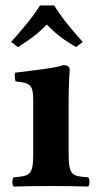

<svg xmlns="http://www.w3.org/2000/svg" viewBox="-20 -683 362 705"><path d="M232 -122V-321C232 -371 236 -427 236 -427C236 -438 227 -444 213 -444C185 -433 104 -425 35 -416C33 -410 35 -390 37 -384C92 -379 102 -371 102 -314V-122C102 -39 91 -37 30 -32C24 -26 24 -4 30 2C72 1 114 0 167 0C220 0 261 1 304 2C310 -4 310 -26 304 -32C243 -36 232 -39 232 -122ZM179 -663H127C97 -615 57 -570 21 -529L46 -510C86 -536 114 -554 152 -593C187 -556 216 -536 259 -510L284 -529C247 -570 209 -614 179 -663Z"/></svg>

Font: Libertinus Serif
Style: Bold
Weight: 700
Designer: Philipp H. Poll, Khaled Hosny
Foundry: Caleb Maclennan
Version: Version 7.050;RELEASE